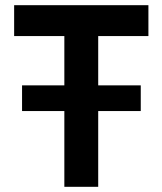

<svg xmlns="http://www.w3.org/2000/svg" viewBox="-20 -720 626 740"><path d="M228 0V-581H34.5V-700H552V-581H358.5V0ZM65 -292V-391H522.5V-292Z"/></svg>

Font: Geologica Cursive Medium
Style: Regular
Weight: 500
Designer: Sindre Bremnes, Frode Helland
Foundry: Monokrom Skriftforlag AS
Version: Version 1.010;gftools[0.9.28]